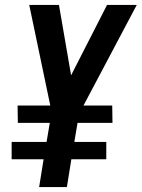

<svg xmlns="http://www.w3.org/2000/svg" viewBox="-20 -755 572 775"><path d="M138 0 156 -112H27V-182H168L181 -259H52L51 -329H183L98 -735H218L267 -451L412 -735H532L317 -329H433L434 -259H293L280 -182H409V-112H268L250 0Z"/></svg>

Font: Iosevka SS18
Style: Bold Italic
Weight: 700
Italic angle: -9°
Monospace: yes
Designer: Belleve Invis
Foundry: Belleve Invis
Version: Version 25.1.1; ttfautohint (v1.8.4)